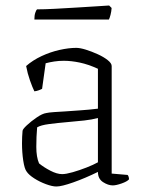

<svg xmlns="http://www.w3.org/2000/svg" viewBox="-20 -674 529 698"><path d="M185 4Q170 4 147 -4.5Q124 -13 104.5 -25.5Q85 -38 77 -50Q69 -60 64.5 -90Q60 -120 60 -153Q60 -165 60.5 -176.5Q61 -188 62 -198Q62 -204 77.5 -218.5Q93 -233 113.5 -247Q134 -261 148 -263Q156 -265 176.5 -266.5Q197 -268 217 -269Q243 -271 273.5 -273Q304 -275 336 -279V-424Q301 -440 270 -446.5Q239 -453 212 -453Q194 -453 177.5 -450.5Q161 -448 146 -444L133 -351Q129 -349 121.5 -346Q114 -343 105 -342Q98 -356 89 -381.5Q80 -407 75 -434Q99 -455 131 -470Q163 -485 196.5 -492.5Q230 -500 257 -500Q271 -500 292 -493.5Q313 -487 335 -477Q357 -467 371.5 -455.5Q386 -444 386 -434V-43L444 -38Q446 -36 447.5 -31.5Q449 -27 449 -22Q442 -14 422 -7Q402 0 390 0Q373 0 354.5 -12Q336 -24 336 -49Q289 -26 246.5 -11Q204 4 185 4ZM206 -41Q220 -41 244.5 -48Q269 -55 294.5 -65Q320 -75 336 -84V-245Q314 -239 286.5 -236Q259 -233 224 -230Q189 -227 158.5 -223Q128 -219 115 -211Q112 -177 112 -140Q112 -103 122 -80Q139 -66 163 -53.5Q187 -41 206 -41ZM105 -603Q105 -618 108.2 -627.5Q111.3 -637 114.9 -640Q141 -640 179.3 -642Q217.5 -644 257.6 -646.5Q297.6 -649 330 -651Q362.4 -653 376.8 -654L385.8 -645Q384.9 -632 381.8 -620Q378.6 -608 375.9 -603Z"/></svg>

Font: Texturina 72pt Thin
Style: Regular
Weight: 100
Designer: Guillermo Torres Carreño
Foundry: Omnibus-Type
Version: Version 1.002; ttfautohint (v1.8.3)